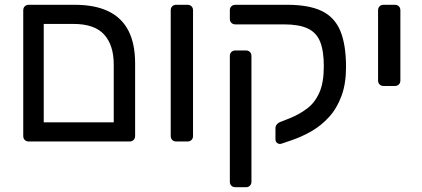

<svg xmlns="http://www.w3.org/2000/svg" viewBox="-20 -591 1763 802"><path d="M100 0Q89.8 0 83.4 -6.4Q77.1 -12.7 77.1 -22.9V-548.1Q77.1 -558.3 83.4 -564.6Q89.8 -571 100 -571H291.1Q377 -571 433.1 -543.7Q489.2 -516.4 516.8 -462.2Q544.4 -408 544.4 -326.8V-23.1Q544.4 -13.1 538.1 -6.6Q531.7 0 521.3 0ZM162.7 -79.9H455.1V-321.8Q455.1 -402.1 415.1 -446.6Q375.1 -491.1 286.1 -491.1H162.7Z M716 0Q705.8 0 699.4 -6.4Q693.1 -12.7 693.1 -22.9V-548.1Q693.1 -558.3 699.4 -564.6Q705.8 -571 716 -571H763.4Q773.6 -571 779.9 -564.6Q786.3 -558.3 786.3 -548.1V-22.9Q786.3 -12.7 779.9 -6.4Q773.6 0 763.4 0Z M963 191Q952.8 191 946.4 184.6Q940.1 178.3 940.1 168.1V-357.3Q940.1 -367.4 946.4 -373.8Q952.8 -380.2 963 -380.2H1007.4Q1017.6 -380.2 1023.9 -373.8Q1030.3 -367.4 1030.3 -357.3V168.1Q1030.3 178.3 1023.9 184.6Q1017.6 191 1007.4 191ZM1155.3 9.3Q1146.1 12.1 1138.3 6.7Q1130.6 1.3 1130.6 -8.9V-55.2Q1130.6 -63.8 1136.2 -71.1Q1141.9 -78.3 1152.7 -82.3L1191.1 -97.4Q1231 -113.5 1263.2 -138Q1295.5 -162.4 1314 -204.3Q1332.6 -246.2 1332.6 -314.2Q1332.6 -379 1317 -417.3Q1301.4 -455.5 1264.9 -472.3Q1228.3 -489.2 1165.9 -489.2H963Q953 -489.2 946.5 -495.6Q940.1 -501.9 940.1 -512.1V-548.4Q940.1 -558.4 946.5 -564.7Q953 -571 963 -571H1179.4Q1270.6 -571 1324.4 -544.9Q1378.2 -518.8 1401.8 -461.3Q1425.4 -403.9 1425.4 -310.6Q1425.4 -241.3 1406.4 -190Q1387.4 -138.6 1354.9 -102.7Q1322.4 -66.8 1281.6 -43.2Q1240.7 -19.6 1196.9 -4.8Z M1582.1 -231.9Q1571.9 -231.9 1565.6 -238.2Q1559.2 -244.6 1559.2 -254.8V-548.1Q1559.2 -558.3 1565.6 -564.6Q1571.9 -571 1582.1 -571H1629.5Q1639.7 -571 1646.1 -564.6Q1652.4 -558.3 1652.4 -548.1V-254.8Q1652.4 -244.6 1646.1 -238.2Q1639.7 -231.9 1629.5 -231.9Z"/></svg>

Font: Rubik Light
Style: Regular
Weight: 300
Designer: Hubert and Fischer
Foundry: Hubert and Fischer
Version: Version 2.300;gftools[0.9.30]